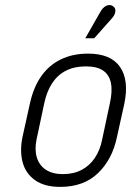

<svg xmlns="http://www.w3.org/2000/svg" viewBox="-20 -722 514 752"><path d="M419 -651Q427 -660 430 -668.5Q433 -677 431.5 -685Q430 -693 422 -698Q415 -703 406 -702Q397 -701 389 -695Q381 -689 375 -679L314 -572H349ZM438 -185 467 -316Q486 -408 450 -460Q414 -512 325 -512Q265 -512 218.5 -489.5Q172 -467 141.5 -423.5Q111 -380 97 -316L68 -185Q57 -131 68.5 -87Q80 -43 117 -16.5Q154 10 216 10Q308 10 364 -44Q420 -98 438 -185ZM410 -316 380 -175Q372 -134 351.5 -103.5Q331 -73 299.5 -56.5Q268 -40 226 -40Q186 -40 160 -57Q134 -74 124.5 -104.5Q115 -135 123 -175L153 -316Q163 -364 184.5 -396.5Q206 -429 239 -445.5Q272 -462 316 -462Q360 -462 384 -445.5Q408 -429 414.5 -396.5Q421 -364 410 -316Z"/></svg>

Font: Advent Pro
Style: Italic
Weight: 400
Italic angle: -12°
Designer: VivaRado, Andreas Kalpakidis
Foundry: VivaRado, Andreas Kalpakidis
Version: Version 3.000